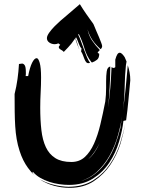

<svg xmlns="http://www.w3.org/2000/svg" viewBox="-20 -895 695 921"><path d="M587 -600 584 -582Q579 -533 578 -477Q577 -422 570 -366Q578 -421 583 -474Q588 -529 593 -582Q598 -566 601.5 -548Q605 -530 605 -510Q600 -460 596 -414Q592 -368 585 -318L572 -315Q567 -269 551 -215Q535 -161 504.5 -115Q474 -69 426 -38.5Q378 -8 311 -8Q289 -8 264.5 -11.5Q240 -15 217 -22.5Q194 -30 173 -42Q152 -54 137 -72L138 -70V-69L137 -68L134 -69Q140 -60 147 -53Q129 -69 114 -90Q89 -124 74 -171Q65 -199 60 -228Q55 -257 53 -289.5Q51 -322 50.5 -360Q50 -398 50 -444Q59 -480 64 -516Q69 -552 71 -588Q74 -588 78 -589Q82 -590 86 -590Q93 -590 98.5 -582Q104 -574 104 -548V-539Q104 -535 103 -530H115Q123 -572 134 -594Q145 -616 156 -616Q164 -616 170.5 -593.5Q177 -571 177 -523Q177 -488 175 -452Q173 -416 173 -378Q173 -319 178.5 -271Q184 -223 200 -189Q216 -155 245.5 -136.5Q275 -118 322 -118Q361 -118 387 -142Q413 -166 431 -206Q449 -246 461.5 -298.5Q474 -351 485 -408Q487 -424 488 -440Q489 -456 489 -473V-504Q489 -533 492 -553Q495 -573 509 -576Q509 -525 506 -475Q504 -427 498 -379Q505 -426 509 -473Q513 -522 515 -573Q521 -569 525 -569Q529 -569 533 -573V-609Q538 -627 543 -634.5Q548 -642 554 -642Q560 -642 566 -636Q572 -630 578 -621ZM174 -33Q198 -20 223.5 -12.5Q249 -5 271.5 -2Q294 1 308 1Q378 1 427 -30Q476 -61 507.5 -107.5Q539 -154 556 -207Q572 -257 580 -299Q573 -257 558 -206Q541 -152 509.5 -105Q478 -58 430 -26Q382 6 314 6Q276 6 239 -4Q202 -14 170 -35Q172 -34 174 -33ZM557 -279Q560 -296 562 -312Q564 -326 566 -340Q560 -296 546 -247Q532 -196 507 -150.5Q482 -105 444 -70Q408 -37 360 -25Q402 -34 435 -60Q469 -87 493 -123Q517 -159 532.5 -200Q548 -241 557 -279ZM458 -209Q447 -187 433.5 -167Q420 -147 403 -131Q421 -146 434.5 -166Q448 -186 458 -209ZM170 -35Q158 -43 147 -53Q158 -43 170 -35ZM581 -306 580 -299ZM567 -345Q566 -342 566 -340Q566 -342 567 -345ZM463 -659Q440 -679 424 -702Q408 -725 400 -754Q405 -725 422 -700Q439 -675 459 -655L453 -649Q450 -646 448 -642Q449 -641 451 -640Q453 -639 453.5 -638.5Q454 -638 456 -637Q456 -617 445.5 -608.5Q435 -600 421 -595L417 -599Q396 -626 385 -663Q374 -700 358 -732L355 -729Q362 -715 368.5 -697Q375 -679 382 -660Q389 -641 396 -623.5Q403 -606 412 -593Q409 -592 404 -592Q397 -592 392.5 -598Q388 -604 384.5 -613Q381 -622 377.5 -631.5Q374 -641 369 -648L371 -663Q367 -666 363.5 -673Q360 -680 357 -688Q354 -696 351 -703.5Q348 -711 345 -716Q344 -715 343.5 -714Q343 -713 341 -712Q344 -707 346.5 -700Q349 -693 351.5 -685Q354 -677 356.5 -669.5Q359 -662 361 -658Q358 -662 356 -669Q353 -676 350 -683L345 -698Q343 -706 340 -710Q322 -683 307 -668Q292 -653 286 -646Q281 -652 271.5 -657Q262 -662 262 -669Q262 -674 269 -680L260 -687Q255 -685 251 -684Q247 -683 243 -683Q228 -683 216.5 -691Q205 -699 205 -712Q205 -723 216.5 -739Q228 -755 242.5 -769.5Q257 -784 270 -795.5Q283 -807 286 -809L363 -875Q381 -846 393 -829Q405 -812 412.5 -801.5Q420 -791 424.5 -785Q429 -779 431 -773Q435 -762 442 -746.5Q449 -731 455 -716.5Q461 -702 465.5 -690Q470 -678 470 -674Q470 -666 463 -659Z"/></svg>

Font: Finger Paint
Style: Regular
Weight: 400
Designer: Ralph du Carrois
Foundry: Ralph du Carrois
Version: Version 1.002